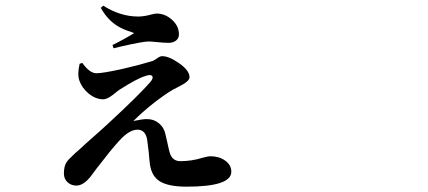

<svg xmlns="http://www.w3.org/2000/svg" viewBox="-20 -622 1540 691"><path d="M651.4 49.8Q585.9 49.8 554.7 30.3Q525.4 11.7 519.5 -31.2Q517.6 -44.9 515.6 -71.3Q511.7 -103.5 509.8 -118.2Q503.9 -155.3 474.6 -155.3Q444.3 -155.3 407.2 -113.3Q380.9 -85 326.2 -13.7Q316.4 -1 312.5 4.9Q283.2 45.9 254.9 45.9Q236.3 45.9 223.6 34.2Q210 22.5 210 2Q210 -22.5 218.8 -37.1Q225.6 -47.9 246.1 -66.4Q249 -69.3 250 -70.3Q260.7 -79.1 289.1 -105.5Q353.5 -162.1 375 -182.6Q481.4 -281.2 520.5 -326.2Q533.2 -340.8 527.8 -348.1Q522.5 -355.5 503.9 -348.6Q473.6 -339.8 411.1 -299.8Q402.3 -293.9 389.6 -283.2Q366.2 -264.6 351.6 -264.6Q323.2 -264.6 296.9 -287.1Q274.4 -306.6 265.6 -332Q257.8 -354.5 266.6 -392.6L276.4 -395.5Q302.7 -358.4 327.1 -358.4Q350.6 -358.4 420.9 -374Q480.5 -387.7 525.4 -401.4Q533.2 -403.3 543.9 -411.1Q555.7 -419.9 563.5 -419.9Q587.9 -419.9 623 -395.5Q662.1 -369.1 662.1 -343.8Q662.1 -329.1 622.1 -309.6Q608.4 -302.7 601.6 -298.8Q576.2 -284.2 534.2 -252Q491.2 -217.8 460 -186.5Q492.2 -193.4 508.8 -193.4Q534.2 -193.4 552.2 -178.2Q570.3 -163.1 575.2 -139.6Q577.1 -130.9 582 -110.4Q588.9 -77.1 591.8 -69.3Q601.6 -42 628.9 -42Q669.9 -42 707 -53.7Q727.5 -59.6 738.3 -59.6Q768.6 -59.6 790.5 -43.9Q812.5 -28.3 812.5 -3.9Q812.5 49.8 651.4 49.8ZM388.7 -448.2 384.8 -460Q424.8 -479.5 462.9 -502.9Q460.9 -503.9 455.1 -505.9Q420.9 -516.6 401.4 -529.3Q365.2 -552.7 342.8 -593.8L351.6 -601.6Q413.1 -562.5 477.5 -562.5Q499 -562.5 526.4 -570.3Q539.1 -573.2 543.9 -573.2Q574.2 -573.2 599.1 -550.8Q624 -528.3 624 -498Q624 -485.4 615.2 -477.5Q604.5 -467.8 586.9 -467.8Q570.3 -467.8 543 -470.7Q523.4 -472.7 515.6 -472.7Q493.2 -472.7 413.1 -454.1Q395.5 -450.2 388.7 -448.2Z"/></svg>

Font: Bpmf GenYo Min B
Style: B
Weight: 700
Foundry: But Ko
Version: Version 1.320